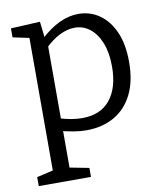

<svg xmlns="http://www.w3.org/2000/svg" viewBox="-85 -606 766 905"><g transform="rotate(-10 298.0 -153.5)"><path d="M27 230V187L118 166L105 181V-476L117 -463L27 -482V-525L167 -532L177 -445L168 -451Q214 -494 260 -515.5Q306 -537 351 -537Q407 -537 451.5 -506Q496 -475 522 -416.5Q548 -358 548 -273Q548 -181 516.5 -118Q485 -55 428 -22.5Q371 10 294 10Q266 10 236 5Q206 0 173 -8L185 -19V181L174 167L277 187V230ZM285 -50Q373 -50 419 -107Q465 -164 465 -265Q465 -331 446.5 -378Q428 -425 396 -450.5Q364 -476 323 -476Q288 -476 250.5 -457.5Q213 -439 175 -401L185 -426V-51L174 -69Q235 -50 285 -50Z"/></g></svg>

Font: Bitter Thin
Style: Regular
Weight: 400
Version: Version 3.021